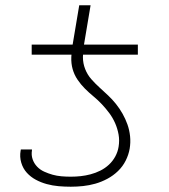

<svg xmlns="http://www.w3.org/2000/svg" viewBox="-20 -699 640 727"><path d="M502 -492H100V-530H255L280 -679H323L298 -530H502ZM248 8Q225 8 202 6Q179 4 157 -2Q135 -8 115.5 -18.5Q96 -29 81.5 -45Q67 -61 60.5 -83Q54 -105 58 -128Q58 -129 58.5 -130.5Q59 -132 59 -133H101Q101 -132 101 -131Q101 -130 101 -130Q98 -112 103.5 -96Q109 -80 120.5 -68Q132 -56 147.5 -49Q163 -42 179 -37.5Q195 -33 212.5 -31.5Q230 -30 248 -30Q267 -30 285.5 -32Q304 -34 323 -39Q342 -44 360 -53Q378 -62 392.5 -75.5Q407 -89 416.5 -106.5Q426 -124 429 -143Q433 -167 429 -189.5Q425 -212 416 -232.5Q407 -253 394 -270.5Q381 -288 366 -304Q351 -320 334 -334Q317 -348 301.5 -363.5Q286 -379 273.5 -397.5Q261 -416 255 -437.5Q249 -459 250 -483Q251 -507 255 -530H298Q294 -506 294 -482.5Q294 -459 302.5 -437.5Q311 -416 325.5 -399.5Q340 -383 356.5 -368Q373 -353 389 -338Q405 -323 419 -305.5Q433 -288 444 -268.5Q455 -249 462.5 -228Q470 -207 472.5 -183.5Q475 -160 471 -136Q467 -113 456 -91Q445 -69 427 -51.5Q409 -34 386.5 -22Q364 -10 341 -3.5Q318 3 294.5 5.5Q271 8 248 8Z"/></svg>

Font: Iosevka Curly XLtExObl
Style: Regular
Weight: 200
Width: 7
Italic angle: -9°
Monospace: yes
Designer: Belleve Invis
Foundry: Belleve Invis
Version: Version 11.0.1; ttfautohint (v1.8.3)